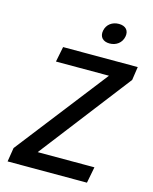

<svg xmlns="http://www.w3.org/2000/svg" viewBox="-136 -1035 893 1123"><g transform="rotate(15 310.0 -473.0)"><path d="M161.5 -730 143 -637.5H464L34.5 -84.5L21 0H501.5L520.5 -98H177L601.5 -649L613.5 -730ZM418 -820.5C458 -820.5 490.5 -844.5 498 -883.5C505.5 -922 482.5 -945.5 442.5 -945.5C402 -945.5 370 -922 362.5 -883.5C355 -844.5 378 -820.5 418 -820.5Z"/></g></svg>

Font: Monaspace Neon Medium
Style: Italic
Weight: 500
Italic angle: -11°
Designer: Riley Cran & the Lettermatic Team
Foundry: Lettermatic
Version: Version 1.200 (Monaspace Neon)